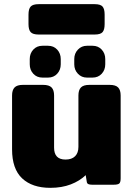

<svg xmlns="http://www.w3.org/2000/svg" viewBox="-20 -888 643 923"><path d="M117 -772V-818Q117 -845 127.5 -856.5Q138 -868 166 -868H435Q463 -868 473 -856.5Q483 -845 483 -818V-772Q483 -745 473 -733.5Q463 -722 435 -722H166Q138 -722 127.5 -733.5Q117 -745 117 -772ZM123 -579V-604Q123 -631 140 -649.5Q157 -668 184 -668H211Q238 -668 255 -649.5Q272 -631 272 -604V-579Q272 -552 255 -533.5Q238 -515 211 -515H184Q157 -515 140 -533.5Q123 -552 123 -579ZM337 -579V-604Q337 -631 354.5 -649.5Q372 -668 398 -668H425Q452 -668 469 -649.5Q486 -631 486 -604V-579Q486 -552 469 -533.5Q452 -515 425 -515H398Q372 -515 354.5 -533.5Q337 -552 337 -579ZM38 -170V-429Q38 -455 50 -467.5Q62 -480 90 -480H187Q216 -480 228 -467.5Q240 -455 240 -429V-178Q240 -121 295 -121Q325 -121 341 -137Q357 -153 357 -182V-429Q357 -455 369 -467.5Q381 -480 410 -480H507Q536 -480 548 -467.5Q560 -455 560 -429V-31Q560 -12 553.5 -6Q547 0 526 0H423Q411 0 404.5 -3Q398 -6 397 -15L392 -46Q363 -18 320 -1.5Q277 15 222 15Q135 15 86.5 -30.5Q38 -76 38 -170Z"/></svg>

Font: Mitr SemiBold
Style: Regular
Weight: 600
Designer: Thanarat Vachiruckul
Foundry: Cadson Demak
Version: Version 1.002